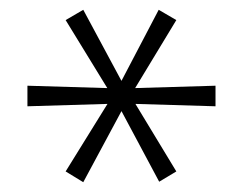

<svg xmlns="http://www.w3.org/2000/svg" viewBox="-20 -732 496 392"><path d="M150 -360 114 -382 202 -524 204 -520 36 -515V-557L204 -552L201 -549L114 -691L150 -712L229 -565H227L304 -712L340 -691L254 -549L250 -552L420 -557V-515L251 -520L254 -524L340 -382L305 -361L227 -507H229Z"/></svg>

Font: Nunito Sans 10pt ExtraLight
Style: Regular
Weight: 250
Designer: Vernon Adams
Foundry: Vernon Adams
Version: Version 3.101;gftools[0.9.27]